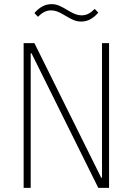

<svg xmlns="http://www.w3.org/2000/svg" viewBox="-20 -906 640 926"><path d="M132 -649H128V0H94V-698H146L468 -49H472V-698H506V0H454ZM371 -802Q352 -802 334.5 -809.5Q317 -817 294 -831Q271 -845 256 -850.5Q241 -856 227 -856Q209 -856 194 -848.5Q179 -841 163 -825L146 -843Q163 -863 183.5 -874.5Q204 -886 229 -886Q248 -886 265.5 -878.5Q283 -871 306 -857Q329 -843 344 -837.5Q359 -832 373 -832Q391 -832 406 -839.5Q421 -847 437 -863L454 -845Q437 -825 416.5 -813.5Q396 -802 371 -802Z"/></svg>

Font: IBM Plex Mono ExtLt
Style: Regular
Weight: 200
Monospace: yes
Designer: Mike Abbink, Paul van der Laan, Pieter van Rosmalen
Foundry: Bold Monday
Version: Version 2.3